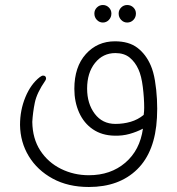

<svg xmlns="http://www.w3.org/2000/svg" viewBox="-20 -533 708 767"><path d="M391 -443Q377 -443 367 -453.5Q357 -464 357 -479Q357 -493 367 -503Q377 -513 391 -513Q405 -513 415 -503Q425 -493 425 -479Q425 -464 415 -453.5Q405 -443 391 -443ZM488 -443Q474 -443 464 -453.5Q454 -464 454 -479Q454 -493 464 -503Q474 -513 488 -513Q503 -513 513 -503Q523 -493 523 -479Q523 -464 513 -453.5Q503 -443 488 -443ZM582 -272Q593 -247 599 -211Q605 -175 607 -136.5Q609 -98 607 -63Q600 73 528 143.5Q456 214 335 214Q252 214 190.5 180.5Q129 147 95 91Q61 35 60 -34Q60 -93 81.5 -145Q103 -197 139 -225Q147 -231 152 -231Q164 -231 164 -219Q164 -216 161 -211Q127 -162 119 -122.5Q111 -83 109 -46Q110 21 141 68.5Q172 116 223.5 141.5Q275 167 335 167Q422 167 480.5 117Q539 67 551 -19Q526 -6 497.5 2Q469 10 437 9Q387 8 351 -16.5Q315 -41 296 -83.5Q277 -126 277 -178Q277 -266 323 -317Q369 -368 439 -368Q495 -368 529 -342Q563 -316 582 -272ZM441 -38Q473 -38 502 -46.5Q531 -55 554 -74Q555 -81 555.5 -88.5Q556 -96 556 -103Q556 -141 550.5 -185.5Q545 -230 533 -256Q520 -285 498 -303Q476 -321 441 -321Q391 -321 359.5 -281.5Q328 -242 328 -179Q328 -119 358.5 -78.5Q389 -38 441 -38Z"/></svg>

Font: Zain Light
Style: Regular
Weight: 300
Designer: Zain,Boutros
Foundry: Mobile Telecommunications Company (Zain), 2024
Version: Version 1.51; ttfautohint (v1.8.4)